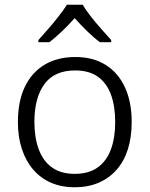

<svg xmlns="http://www.w3.org/2000/svg" viewBox="-20 -785 635 815"><path d="M539 -267Q539 -203 523 -152Q507 -101 475.5 -65Q444 -29 399 -9.5Q354 10 296 10Q242 10 197.5 -9Q153 -28 121.5 -64.5Q90 -101 73 -152Q56 -203 56 -267Q56 -355 85.5 -416.5Q115 -478 169.5 -510.5Q224 -543 300 -543Q375 -543 428.5 -509.5Q482 -476 510.5 -414Q539 -352 539 -267ZM126 -267Q126 -201 144.5 -151Q163 -101 201 -74Q239 -47 297 -47Q357 -47 395 -74.5Q433 -102 451 -151.5Q469 -201 469 -267Q469 -333 451.5 -382Q434 -431 396.5 -458.5Q359 -486 299 -486Q211 -486 168.5 -428Q126 -370 126 -267ZM331 -765Q343 -744 364.5 -716.5Q386 -689 410 -662Q434 -635 452 -615V-606H404Q377 -626 349.5 -653Q322 -680 297 -708Q272 -680 244.5 -653.5Q217 -627 190 -606H143V-615Q162 -636 185 -662.5Q208 -689 229.5 -716.5Q251 -744 264 -765Z"/></svg>

Font: Noto Sans Oriya Light
Style: Regular
Weight: 300
Version: Version 2.003